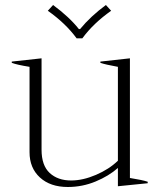

<svg xmlns="http://www.w3.org/2000/svg" viewBox="-20 -737 637 767"><path d="M171 -694 192 -717Q257 -669 295 -621H300Q342 -672 403 -717L424 -694Q353 -644 309 -584H286Q242 -644 171 -694ZM570 -11V-5L451 7V-66Q415 -34 362 -12Q309 10 251 10Q181 10 139.5 -28Q98 -66 98 -129V-470Q48 -478 27 -486V-491L146 -504V-139Q146 -76 178.5 -46Q211 -16 264 -16Q311 -16 363.5 -38.5Q416 -61 451 -95V-470Q401 -479 381 -486V-491L499 -504V-26Q549 -18 570 -11Z"/></svg>

Font: Trirong ExtraLight
Style: Regular
Weight: 275
Designer: Katatrad Team
Foundry: CadsonDemak
Version: Version 1.001